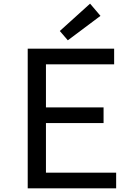

<svg xmlns="http://www.w3.org/2000/svg" viewBox="-20 -1033 740 1053"><path d="M308 -863 352 -812 531 -946 474 -1013ZM132 -766V0H617V-86H232V-358H548V-444H232V-680H606V-766Z"/></svg>

Font: Kawkab Mono Light
Style: Bold
Weight: 400
Monospace: yes
Designer: Abdullah Arif
Foundry: Abdullah Arif
Version: Version 1.000;PS 000.500;hotconv 1.0.88;makeotf.lib2.5.64775